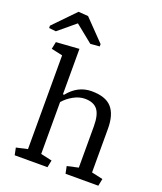

<svg xmlns="http://www.w3.org/2000/svg" viewBox="-193 -1089 1012 1199"><g transform="rotate(20 313.0 -489.5)"><path d="M366.2 -540.5Q459 -540.5 500 -494.6Q541 -448.7 541 -354.5V-64.5L615.7 -47.9L606 0H388.2L378.4 -47.9L453.1 -64.5V-337.9Q453.1 -415.5 426.8 -448.7Q400.4 -481.9 342.8 -481.9Q305.7 -481.9 267.6 -460.9Q229.5 -439.9 203.1 -409.2V-64.5L277.8 -47.9L268.1 0H50.3L40.5 -47.9L115.2 -64.5V-687.5L40.5 -704.1L50.3 -752L203.1 -762.7V-462.4L210 -459.5Q273.9 -540.5 366.2 -540.5ZM316.9 -820.3 255.9 -815.4 139.6 -909.2 26.9 -815.4 -19.5 -820.3V-835.9L118.7 -978.5L183.6 -973.6L316.9 -835.9Z"/></g></svg>

Font: NoticiaText-Regular
Style: Regular
Weight: 400
Designer: JM Sole
Foundry: JM Sole
Version: Version 1.003